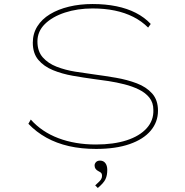

<svg xmlns="http://www.w3.org/2000/svg" viewBox="-20 -730 918 954"><path d="M457 10Q384 10 322.5 -4Q261 -18 210.5 -46Q160 -74 121 -115L133 -136Q187 -75 270 -43.5Q353 -12 457 -12Q545 -12 609.5 -33Q674 -54 709 -93Q744 -132 742 -184Q742 -220 722.5 -244.5Q703 -269 670.5 -285Q638 -301 598.5 -311Q559 -321 520 -327Q481 -333 448 -337Q396 -344 342 -353.5Q288 -363 243 -381.5Q198 -400 170.5 -432.5Q143 -465 143 -518Q143 -563 165.5 -599Q188 -635 228.5 -659.5Q269 -684 323 -697Q377 -710 440 -710Q504 -710 558 -699Q612 -688 655 -666Q698 -644 729 -611L716 -593Q684 -625 642.5 -646Q601 -667 550.5 -677.5Q500 -688 440 -688Q365 -688 302.5 -667.5Q240 -647 203 -610.5Q166 -574 166 -524Q166 -475 192.5 -445Q219 -415 261.5 -398.5Q304 -382 353.5 -374Q403 -366 449 -360Q502 -353 557 -343.5Q612 -334 659.5 -316Q707 -298 736 -265.5Q765 -233 765 -180Q765 -124 729 -81Q693 -38 624 -14Q555 10 457 10ZM466 204 453 191Q460 184 468 177Q476 170 481.5 162Q487 154 487 144Q487 136 484 131Q481 126 470 121Q460 116 455 109Q450 102 450 92Q450 83 457 75.5Q464 68 477 68Q494 68 503.5 80.5Q513 93 513 114Q513 127 511 138.5Q509 150 504 160.5Q499 171 489.5 181.5Q480 192 466 204Z"/></svg>

Font: Lexend Zetta Thin
Style: Regular
Weight: 250
Version: Version 1.007